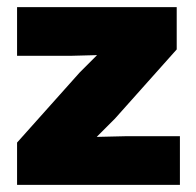

<svg xmlns="http://www.w3.org/2000/svg" viewBox="-20 -520 550 540"><path d="M28 0V-119L204 -316L253 -365L178 -363H28V-500H477V-381L303 -186L252 -135L337 -137H486V0Z"/></svg>

Font: Elaine Sans ExtraBold
Style: Regular
Weight: 800
Designer: Wei Huang
Foundry: Wei Huang
Version: Version 2.001;December 24, 2019;FontCreator 12.0.0.2547 64-b